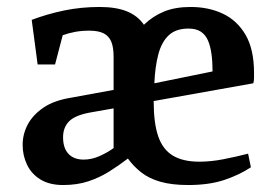

<svg xmlns="http://www.w3.org/2000/svg" viewBox="-20 -521 776 551"><path d="M161 10Q122 10 96 -6Q70 -22 57.5 -48.5Q45 -75 45 -105Q45 -136 59.5 -163.5Q74 -191 104.5 -212Q135 -233 186 -241L306 -263V-358Q306 -385 299.5 -401Q293 -417 278 -425Q263 -433 236 -433Q214 -433 195.5 -429.5Q177 -426 160 -420L138 -336H88L71 -464Q116 -481 164.5 -491Q213 -501 266 -501Q313 -501 344 -488.5Q375 -476 393 -450Q419 -475 451 -488Q483 -501 527 -501Q579 -501 620 -481.5Q661 -462 685 -420.5Q709 -379 709 -312Q709 -306 709 -297.5Q709 -289 707 -282L421 -231Q421 -168 434 -130Q447 -92 476 -74.5Q505 -57 552 -57Q585 -57 621 -64Q657 -71 692 -80L700 -41Q667 -19 623.5 -4.5Q580 10 520 10Q473 10 440 0.5Q407 -9 385 -26.5Q363 -44 347 -66Q321 -46 293 -28.5Q265 -11 233 -0.5Q201 10 161 10ZM220 -63Q243 -63 265.5 -73Q288 -83 306 -96V-210L238 -198Q195 -190 178 -172.5Q161 -155 161 -127Q161 -96 176.5 -79.5Q192 -63 220 -63ZM423 -282 590 -316Q590 -343 587 -365.5Q584 -388 577 -404.5Q570 -421 556.5 -430Q543 -439 521 -439Q485 -439 464.5 -420Q444 -401 434.5 -365.5Q425 -330 423 -282Z"/></svg>

Font: Manuale SemiBold
Style: Regular
Weight: 600
Version: Version 1.002